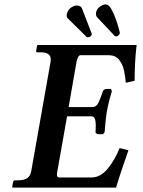

<svg xmlns="http://www.w3.org/2000/svg" viewBox="-20 -850 649 870"><path d="M37 0 35 -2 39 -24Q41 -33 48 -33H61Q90 -33 104 -43Q118 -53 122 -77L209 -569Q210 -576 210 -581Q210 -613 164 -613H150Q142 -613 144 -621L148 -644L151 -646H599Q594 -603 592 -562.5Q590 -522 590 -484L550 -475Q548 -501 542 -530Q536 -559 519.5 -579.5Q503 -600 471 -600H346Q333 -600 327 -571L291 -365H399Q417 -365 426.5 -385.5Q436 -406 446 -436Q446 -439 451 -443Q456 -447 463 -447H483L487 -437Q483 -425 476 -398.5Q469 -372 464 -344Q460 -317 457.5 -290.5Q455 -264 454 -251L447 -242H427Q420 -242 416 -245.5Q412 -249 413 -252Q413 -260 413.5 -267Q414 -274 414 -280Q414 -300 410 -311.5Q406 -323 392 -323H284L240 -75Q238 -66 238 -59Q238 -46 248 -46H395Q435 -46 467.5 -85Q500 -124 522 -179L562 -169Q548 -129 533 -85Q518 -41 506 0ZM434 -821Q439 -824 445.5 -827Q452 -830 459 -830Q472 -830 483.5 -810.5Q495 -791 504 -766Q513 -741 518 -721.5Q523 -702 523 -702V-699Q521 -693 515 -688Q514 -687 511.5 -686Q509 -685 507 -685Q502 -685 500 -687L419 -773Q418 -775 416 -779Q414 -783 415 -792Q418 -810 434 -821ZM301 -815Q306 -818 312.5 -821.5Q319 -825 326 -825Q346 -825 351 -813L395 -699Q395 -698 395.5 -697.5Q396 -697 396 -696Q396 -692 393.5 -689Q391 -686 389 -684Q387 -683 384.5 -682Q382 -681 379 -681Q374 -681 372 -683L287 -767Q282 -772 282 -780Q282 -782 282.5 -784Q283 -786 283 -787Q287 -805 301 -815Z"/></svg>

Font: Libertinus Serif SemiBold
Style: Italic
Weight: 600
Italic angle: -11.5°
Designer: Philipp H. Poll, Khaled Hosny
Foundry: Caleb Maclennan
Version: Version 7.051;RELEASE